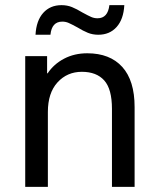

<svg xmlns="http://www.w3.org/2000/svg" viewBox="-20 -726 616 746"><path d="M503 -310V0H415V-303Q415 -380 385 -413.5Q355 -447 298 -447Q241 -447 203.5 -406Q166 -365 166 -291V0H78V-508H163V-441H165Q189 -477 229 -498Q269 -519 319 -519Q407 -519 455 -466Q503 -413 503 -310ZM362 -591Q340 -591 321.5 -598.5Q303 -606 280 -620Q258 -632 246.5 -637Q235 -642 222 -642Q181 -642 176 -591H118Q121 -646 148 -676Q175 -706 219 -706Q241 -706 259.5 -698.5Q278 -691 301 -677Q323 -665 334.5 -660Q346 -655 359 -655Q399 -655 405 -706H463Q460 -651 433 -621Q406 -591 362 -591Z"/></svg>

Font: CST
Style: Regular
Weight: 400
Version: Version 1.00